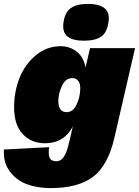

<svg xmlns="http://www.w3.org/2000/svg" viewBox="-51 -746 710 981"><path d="M377 -538Q321 -538 294 -559.5Q267 -581 273 -629Q280 -682 310 -704Q340 -726 398 -726Q455 -726 482.5 -704.5Q510 -683 504 -638Q497 -581 467 -559.5Q437 -538 377 -538ZM409 -500H639L533 -40Q500 101 423.5 158Q347 215 208 215Q142 215 88.5 196Q35 177 0 131Q-35 85 -31 18L200 6Q195 42 202.5 60Q210 78 238 78Q280 78 300 -10L321 -100Q276 -14 179 -14Q109 -14 65 -61Q21 -108 21 -199Q21 -277 48.5 -347Q76 -417 132 -463.5Q188 -510 260 -510Q304 -510 340 -483Q376 -456 386 -401ZM290 -173Q322 -173 340.5 -212Q359 -251 359 -296Q359 -320 348 -333.5Q337 -347 319 -347Q284 -347 265.5 -307.5Q247 -268 247 -230Q247 -173 290 -173Z"/></svg>

Font: Elaine Sans Black
Style: Italic
Weight: 900
Italic angle: -13°
Designer: Wei Huang
Foundry: Wei Huang
Version: Version 2.001;December 24, 2019;FontCreator 12.0.0.2547 64-b